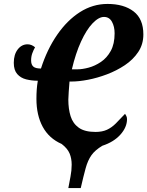

<svg xmlns="http://www.w3.org/2000/svg" viewBox="-20 -745 748 975"><path d="M327 210Q332 182 338 151.5Q344 121 344 91Q344 60 333.5 34.5Q323 9 293 -14Q229 -42 197 -101Q165 -160 165 -243Q165 -267 166.5 -289Q168 -311 172 -335Q141 -335 113 -342Q85 -349 67.5 -369Q50 -389 50 -426Q50 -468 70 -494Q90 -520 120 -520Q140 -520 158 -505Q150 -491 144 -474.5Q138 -458 138 -438Q138 -417 149 -407Q160 -397 188 -397Q219 -494 270 -568Q321 -642 386 -683.5Q451 -725 526 -725Q609 -725 658.5 -687Q708 -649 708 -570Q708 -520 682 -481Q656 -442 614 -414Q572 -386 523 -367.5Q474 -349 427 -340Q380 -331 344 -331H333Q331 -306 329 -279Q327 -252 327 -239Q327 -192 338.5 -155Q350 -118 380 -96.5Q410 -75 465 -75Q499 -75 523 -86Q547 -97 568 -118Q589 -139 615 -167Q618 -163 621.5 -156Q625 -149 625 -140Q625 -99 591.5 -61.5Q558 -24 500 -5Q463 17 444.5 43Q426 69 415 109Q404 149 390 210ZM374 -393Q398 -393 430 -401.5Q462 -410 492.5 -430.5Q523 -451 542.5 -486.5Q562 -522 562 -576Q562 -610 548.5 -634.5Q535 -659 508 -659Q481 -659 450 -626.5Q419 -594 391.5 -534Q364 -474 345 -393Z"/></svg>

Font: Noto Serif ExtraCondensed ExtraBold
Style: Italic
Weight: 800
Width: 2
Italic angle: -12°
Designer: Monotype Design Team
Foundry: Monotype Imaging Inc.
Version: Version 2.013